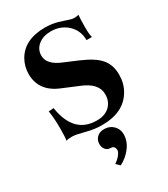

<svg xmlns="http://www.w3.org/2000/svg" viewBox="-208 -701 915 1047"><g transform="rotate(-30 249.0 -178.0)"><path d="M256 10Q210 10 161 -3Q104 -18 83 -18Q53 -18 45 -13Q49 -32 49 -90Q49 -157 41 -200L73 -203Q100 -26 245 -26Q296 -26 325.5 -54Q355 -82 355 -128Q355 -197 260 -235L162 -276Q48 -322 48 -431Q48 -478 71 -519Q122 -607 252 -607Q273 -607 293 -604Q313 -601 324 -598Q335 -595 356.5 -588Q378 -581 387 -578Q404 -572 417 -572Q436 -572 445 -576Q442 -552 442 -500Q442 -452 448 -434H414Q414 -495 372 -534Q330 -573 268 -573Q220 -573 189 -548Q158 -523 158 -483Q158 -426 244 -392L329 -356Q408 -322 441 -283Q474 -244 474 -182Q474 -128 449 -85Q395 10 256 10ZM234 251 212 229Q231 217 245.5 199.5Q260 182 260 170Q260 141 232 141Q214 141 202.5 127Q191 113 191 92Q191 68 207.5 51Q224 34 254 34Q288 34 310.5 56.5Q333 79 333 111Q333 154 305 191.5Q277 229 234 251Z"/></g></svg>

Font: UnnaBold
Style: Bold
Weight: 700
Designer: Jorge de Buen Unna
Foundry: Omnibus-Type
Version: Version 2.008;hotconv 1.0.109;makeotfexe 2.5.65596